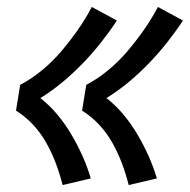

<svg xmlns="http://www.w3.org/2000/svg" viewBox="-20 -621 546 552"><path d="M350 -89Q342 -121 330.5 -151.5Q319 -182 303 -210.5Q287 -239 265 -262.5Q243 -286 216 -303L228 -377Q262 -395 292 -420Q322 -445 347 -474.5Q372 -504 394 -535.5Q416 -567 434 -601L506 -562Q485 -530 460.5 -499Q436 -468 408.5 -439.5Q381 -411 350.5 -385.5Q320 -360 286 -339Q313 -318 335 -291.5Q357 -265 374.5 -235.5Q392 -206 406.5 -174Q421 -142 431 -108ZM160 -89Q152 -121 140.5 -151.5Q129 -182 113 -210.5Q97 -239 75 -262.5Q53 -286 26 -303L38 -377Q72 -395 102 -420Q132 -445 157 -474.5Q182 -504 204 -535.5Q226 -567 244 -601L316 -562Q295 -530 270.5 -499Q246 -468 218.5 -439.5Q191 -411 160.5 -385.5Q130 -360 96 -339Q123 -318 145 -291.5Q167 -265 184.5 -235.5Q202 -206 216.5 -174Q231 -142 241 -108Z"/></svg>

Font: Iosevka SS04 Semibold
Style: Italic
Weight: 600
Italic angle: -9°
Monospace: yes
Designer: Belleve Invis
Foundry: Belleve Invis
Version: Version 19.0.0; ttfautohint (v1.8.4)